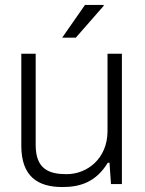

<svg xmlns="http://www.w3.org/2000/svg" viewBox="-20 -743 584 775"><path d="M231 -591H286L399 -720L398 -723H323ZM232 12C305 12 368 -9 415 -86H422L428 0H472V-526H414V-214C414 -103 332 -40 249 -40C178 -40 124 -60 124 -158V-526H66V-155C66 -31 132 12 232 12Z"/></svg>

Font: Archivo ExtraLight
Style: Regular
Weight: 200
Designer: Hector Gatti
Foundry: Omnibus-Type
Version: Version 2.001